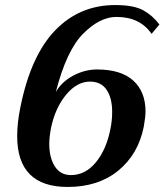

<svg xmlns="http://www.w3.org/2000/svg" viewBox="-20 -730 651 760"><path d="M48 -191Q48 -245 61 -307Q102 -510 198.5 -610Q295 -710 436 -710Q510 -710 547.5 -689Q585 -668 611 -633L580 -596Q534 -663 441 -663Q375 -663 309 -596.5Q243 -530 201 -366Q225 -407 270.5 -431Q316 -455 364 -455Q459 -455 507.5 -411Q556 -367 556 -289Q556 -267 549 -228Q527 -119 448 -54.5Q369 10 248 10Q48 10 48 -191ZM417 -219Q424 -253 424 -287Q424 -342 402 -374.5Q380 -407 336 -407Q285 -407 242 -355.5Q199 -304 182 -224Q175 -186 175 -161Q175 -106 197 -71.5Q219 -37 261 -37Q318 -37 359.5 -87.5Q401 -138 417 -219Z"/></svg>

Font: Trirong SemiBold
Style: Italic
Weight: 600
Italic angle: -12°
Designer: Katatrad Team
Foundry: CadsonDemak
Version: Version 1.001